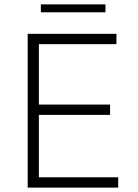

<svg xmlns="http://www.w3.org/2000/svg" viewBox="-20 -854 626 874"><path d="M106 0H518V-47H157V-331H481V-378H157V-653H510V-700H106ZM166 -798H460V-834H166Z"/></svg>

Font: Chess Sans Light
Style: Regular
Weight: 300
Designer: Wolf Bōese
Foundry: Wolf Bōese
Version: Version 7.223;Glyphs 3.3 (3306)